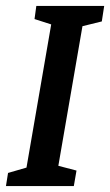

<svg xmlns="http://www.w3.org/2000/svg" viewBox="-22 -625 370 645"><path d="M255 -537 174 -68 235 -52 226 0H-2L5 -44L67 -62L150 -543L94 -561L100 -605H328L320 -553Z"/></svg>

Font: Grenze Medium
Style: Italic
Weight: 500
Italic angle: -10°
Designer: Renata Polastri
Foundry: Omnibus-Type
Version: Version 1.002; ttfautohint (v1.8)